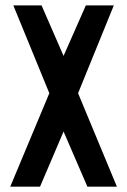

<svg xmlns="http://www.w3.org/2000/svg" viewBox="-20 -704 480 724"><path d="M18.6 0 166 -352.5 30.3 -683.6H136.7L219.7 -493.2L303.7 -683.6H409.2L274.4 -352.5L420.9 0H309.6L219.7 -208L130.9 0Z"/></svg>

Font: Post No Bills Jaffna
Style: Bold
Weight: 700
Designer: Kosala Senevirathne, Siva Puranthara, Lasantha Premarathna, Tharique Azeez
Foundry: Mooniak
Version: Version 1.220 ; ttfautohint (v1.6)